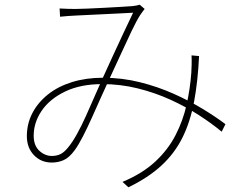

<svg xmlns="http://www.w3.org/2000/svg" viewBox="-20 -746 1040 815"><path d="M233 -710Q251 -709 268 -708.5Q285 -708 300 -708Q318 -708 352 -709.5Q386 -711 424.5 -713Q463 -715 495.5 -717Q528 -719 542 -720Q552 -721 559 -722.5Q566 -724 573 -726L594 -708Q590 -703 585.5 -697Q581 -691 575 -682Q560 -659 538 -613Q516 -567 491 -512Q466 -457 442 -406Q427 -374 408.5 -332.5Q390 -291 370.5 -247.5Q351 -204 332 -167Q313 -130 296 -107Q273 -76 249.5 -66Q226 -56 200 -56Q154 -56 124 -87.5Q94 -119 94 -168Q94 -221 117.5 -266Q141 -311 183.5 -345Q226 -379 285.5 -397.5Q345 -416 417 -416Q498 -416 574 -397Q650 -378 717 -348Q784 -318 840 -284Q896 -250 937 -219L921 -187Q879 -222 824 -257.5Q769 -293 703 -323Q637 -353 564 -371Q491 -389 414 -389Q322 -389 256.5 -357.5Q191 -326 157 -276Q123 -226 123 -170Q123 -128 147 -106Q171 -84 200 -84Q220 -84 236 -91.5Q252 -99 269 -120Q288 -143 307 -177.5Q326 -212 344.5 -253Q363 -294 380.5 -334.5Q398 -375 413 -408Q435 -456 458 -506.5Q481 -557 503.5 -604.5Q526 -652 545 -692Q530 -691 497 -689.5Q464 -688 425.5 -686Q387 -684 353 -682.5Q319 -681 302 -680Q285 -679 268.5 -678Q252 -677 235 -675ZM825 -508Q820 -401 804 -315.5Q788 -230 755 -163Q722 -96 666 -44Q610 8 525 49L500 26Q584 -9 638.5 -59.5Q693 -110 725 -172Q757 -234 772 -301.5Q787 -369 792 -436Q793 -452 793.5 -472Q794 -492 793 -511Z"/></svg>

Font: Noto Sans JP
Style: Regular
Weight: 100
Designer: Ryoko NISHIZUKA 西塚涼子 (kana, bopomofo & ideographs); Paul D. Hunt (Latin, Greek & Cyrillic); Sandoll Communications 산돌커뮤니
Foundry: Adobe
Version: Version 2.004;hotconv 1.0.118;makeotfexe 2.5.65603